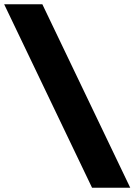

<svg xmlns="http://www.w3.org/2000/svg" viewBox="-66 -880 631 900"><path d="M365.5 0 -46.5 -860H132.5L544.5 0Z"/></svg>

Font: Spartan Thin Black
Style: Regular
Weight: 900
Version: Version 1.004